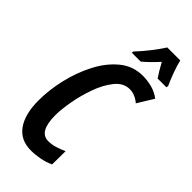

<svg xmlns="http://www.w3.org/2000/svg" viewBox="-290 -994 1067 1067"><g transform="rotate(45 244.0 -460.5)"><path d="M284 -771Q323 -803 368 -853Q397 -800 417 -771H486L488 -783Q474 -812 457.5 -857.5Q441 -903 435 -931H333Q284 -855 216 -782L214 -771ZM340 -19 341 -124Q313 -111 286.5 -103Q260 -95 233 -95Q159 -95 159 -225Q159 -268 170.5 -334Q182 -400 205.5 -465.5Q229 -531 265 -575.5Q301 -620 350 -620Q390 -620 429 -588L487 -682Q457 -705 421.5 -714.5Q386 -724 348 -724Q272 -724 213.5 -676Q155 -628 115.5 -551.5Q76 -475 55.5 -387Q35 -299 35 -218Q35 -109 77.5 -49.5Q120 10 201 10Q235 10 272 3Q309 -4 340 -19Z"/></g></svg>

Font: Noto Sans Display Condensed
Style: Bold Italic
Weight: 700
Width: 3
Designer: Monotype Design team
Foundry: Monotype Imaging Inc.
Version: 1.000